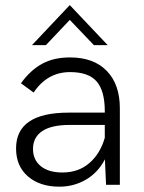

<svg xmlns="http://www.w3.org/2000/svg" viewBox="-20 -719 561 747"><path d="M251.5 -641.6 158.7 -543.5H104.5L251.5 -699.2L398.9 -543.5H345.2ZM252 -495.6Q344.7 -495.6 395.5 -443.1Q446.3 -390.6 446.3 -297.9V0H392.6L388.2 -99.1Q361.3 -47.4 314.2 -20Q267.1 7.3 210.9 7.3Q135.3 7.3 88.9 -32.5Q42.5 -72.3 42.5 -141.6Q42.5 -280.8 247.1 -280.8H387.7V-286.6Q387.7 -365.2 356.2 -401.9Q324.7 -438.5 252.4 -438.5Q164.1 -438.5 110.8 -358.9L61.5 -395Q98.1 -445.8 143.6 -470.7Q189 -495.6 252 -495.6ZM223.1 -47.9Q285.2 -47.9 327.6 -84.5Q370.1 -121.1 387.7 -183.1V-232.9H250.5Q179.7 -232.9 144 -208.7Q108.4 -184.6 108.4 -139.6Q108.4 -97.2 138.7 -72.5Q168.9 -47.9 223.1 -47.9Z"/></svg>

Font: HK Grotesk Legacy
Style: Regular
Weight: 400
Designer: Alfredo Marco Pradil
Foundry: Hanken Design Co.
Version: Version 2.022;PS 002.022;hotconv 1.0.88;makeotf.lib2.5.64775